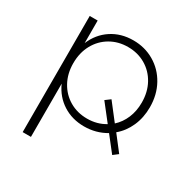

<svg xmlns="http://www.w3.org/2000/svg" viewBox="-161 -679 1016 1025"><g transform="rotate(30 347.0 -166.0)"><path d="M630 -260Q630 -196 606.5 -143Q583 -90 541 -55L613 38L583 61L510 -32Q449 4 376 4Q302 4 245 -32.5Q188 -69 159 -134V194H108V-522H157V-383Q185 -450 242.5 -488Q300 -526 376 -526Q447 -526 505 -492Q563 -458 596.5 -397.5Q630 -337 630 -260ZM369 -40Q431 -40 480 -70L400 -172L431 -195L511 -92Q544 -122 562 -165Q580 -208 580 -260Q580 -325 552.5 -375Q525 -425 477 -453Q429 -481 369 -481Q309 -481 261 -453Q213 -425 185.5 -375Q158 -325 158 -260Q158 -196 185.5 -146Q213 -96 261 -68Q309 -40 369 -40Z"/></g></svg>

Font: Hilab Light
Style: Regular
Weight: 300
Designer: Cristianderson Lima
Foundry: Cristianderson
Version: Version 1.0